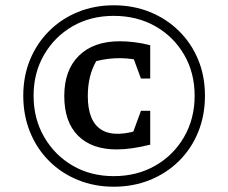

<svg xmlns="http://www.w3.org/2000/svg" viewBox="-20 -695 863 726"><path d="M421 -130Q327 -130 275 -182Q223 -234 223 -332Q223 -430 278.5 -484.5Q334 -539 433 -539Q458 -539 487.5 -535.5Q517 -532 548 -524L528 -462Q484 -474 438 -475Q392 -476 344 -464Q312 -409 312 -332Q312 -235 365 -203.5Q418 -172 523 -209L548 -148Q512 -139 480.5 -134.5Q449 -130 421 -130ZM466 -148 513 -276H548V-148ZM513 -398 466 -525 548 -524V-398ZM410 11Q337 11 274.5 -14.5Q212 -40 165.5 -86.5Q119 -133 93.5 -196Q68 -259 68 -333Q68 -407 93.5 -469Q119 -531 165.5 -577.5Q212 -624 274.5 -649.5Q337 -675 410 -675Q484 -675 547 -649.5Q610 -624 657 -577.5Q704 -531 729.5 -469Q755 -407 755 -333Q755 -259 729.5 -196Q704 -133 657 -86.5Q610 -40 547 -14.5Q484 11 410 11ZM410 -29Q498 -29 567 -68.5Q636 -108 676 -177Q716 -246 716 -333Q716 -420 676 -488.5Q636 -557 567 -596Q498 -635 410 -635Q323 -635 255 -596Q187 -557 147 -488.5Q107 -420 107 -333Q107 -246 147 -177Q187 -108 255 -68.5Q323 -29 410 -29Z"/></svg>

Font: Piazzolla Thin
Style: Bold
Weight: 700
Version: Version 2.005